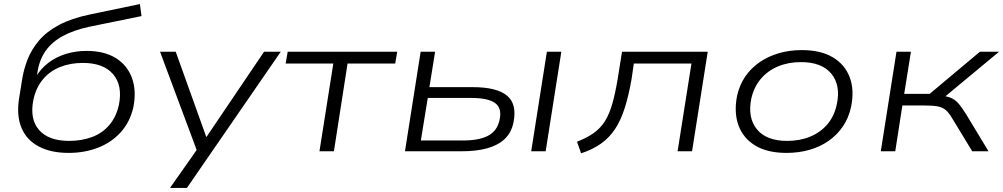

<svg xmlns="http://www.w3.org/2000/svg" viewBox="-20 -743 4927 943"><path d="M317 8Q230 8 170.5 -23.5Q111 -55 86 -114Q61 -173 73 -255L87 -342Q95 -399 115 -450Q135 -501 172 -544.5Q209 -588 270 -620.5Q331 -653 422 -672L667 -723L675 -664L416 -611Q342 -595 288.5 -566Q235 -537 204 -493Q173 -449 164 -388L160 -362H154Q180 -406 217.5 -434.5Q255 -463 303 -478Q351 -493 405 -493Q492 -493 548.5 -458Q605 -423 628 -360.5Q651 -298 635 -216Q618 -143 572.5 -93Q527 -43 461 -17.5Q395 8 317 8ZM319 -51Q381 -51 432 -70Q483 -89 517 -129Q551 -169 564 -228Q583 -323 535.5 -378.5Q488 -434 387 -434Q326 -434 275.5 -414Q225 -394 191 -353.5Q157 -313 144 -253Q125 -158 172 -104.5Q219 -51 319 -51Z M815 180 954 -18 958 26 766 -489H843L998 -57H985L1277 -489H1359L898 180Z M1549 0 1617 -431H1383L1393 -489H1931L1921 -431H1687L1620 0Z M1969 0 2046 -489H2117L2089 -315H2302Q2420 -315 2470 -273.5Q2520 -232 2502 -142Q2492 -92 2459.5 -61Q2427 -30 2374 -15Q2321 0 2246 0ZM2047 -53H2254Q2334 -53 2378.5 -77Q2423 -101 2434 -156Q2446 -212 2411.5 -237Q2377 -262 2292 -262H2081ZM2589 0 2666 -489H2737L2660 0Z M2834 10 2814 -47Q2863 -66 2896.5 -90Q2930 -114 2951.5 -148.5Q2973 -183 2987.5 -234Q3002 -285 3014 -357L3035 -489H3456L3379 0H3308L3376 -431H3093L3082 -355Q3068 -275 3049 -214.5Q3030 -154 3002 -111Q2974 -68 2933 -38.5Q2892 -9 2834 10Z M3843 8Q3750 8 3690.5 -27.5Q3631 -63 3607.5 -126Q3584 -189 3600 -272Q3612 -326 3640.5 -367.5Q3669 -409 3711.5 -438Q3754 -467 3806.5 -482Q3859 -497 3918 -497Q4011 -497 4070.5 -461.5Q4130 -426 4153.5 -363Q4177 -300 4160 -218Q4148 -163 4119.5 -121.5Q4091 -80 4049.5 -51Q4008 -22 3955.5 -7Q3903 8 3843 8ZM3846 -51Q3909 -51 3959.5 -72Q4010 -93 4044 -133Q4078 -173 4090 -231Q4110 -324 4063 -381Q4016 -438 3914 -438Q3852 -438 3801.5 -417Q3751 -396 3717 -356Q3683 -316 3670 -259Q3651 -165 3697.5 -108Q3744 -51 3846 -51Z M4306 0 4383 -489H4454L4421 -282H4546L4793 -489H4887L4604 -254L4587 -275Q4625 -272 4646.5 -264Q4668 -256 4685 -237.5Q4702 -219 4725 -182L4835 0H4755L4656 -163Q4640 -190 4624.5 -203Q4609 -216 4585 -220.5Q4561 -225 4518 -225H4412L4377 0Z"/></svg>

Font: Nunito Sans 10pt Expanded Light
Style: Italic
Weight: 300
Width: 7
Italic angle: -9°
Designer: Vernon Adams
Foundry: Vernon Adams
Version: Version 3.101;gftools[0.9.27]